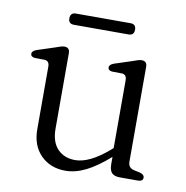

<svg xmlns="http://www.w3.org/2000/svg" viewBox="-72 -676 733 757"><g transform="rotate(10 294.0 -297.0)"><path d="M101 -131V-381Q101 -403.5 82.5 -405L42.5 -405.5Q26 -407.5 26 -419.5Q26 -431 44.5 -437.5L113.5 -460Q125.5 -464.5 134.5 -467.2Q143.5 -470 150 -470Q171.5 -470 171.5 -447V-145.5Q171.5 -92 198.2 -64.2Q225 -36.5 268.5 -36.5Q297 -36.5 330 -52.5Q363 -68.5 402 -102L410.5 -109.5V-381Q410.5 -403.5 392 -405L351.5 -405.5Q335.5 -407.5 335.5 -419.5Q335.5 -431 354 -437.5L423 -460Q434.5 -464.5 443.8 -467.2Q453 -470 459.5 -470Q481 -470 481 -447V-67.5Q481 -43 505 -37.5L529 -32.5Q547 -27 547 -15.5Q547 0 526.5 0H454Q432.5 0 422.2 -10.5Q412 -21 412 -45.5V-74.5Q361.5 -30 319.5 -9.2Q277.5 11.5 238 11.5Q177.5 11.5 139.2 -27Q101 -65.5 101 -131ZM149.5 -583Q149.5 -606 172 -606H390.5Q412.5 -606 412.5 -583.5Q412.5 -561 390.5 -561H172Q149.5 -561 149.5 -583Z"/></g></svg>

Font: Fraunces 9pt Soft Light
Style: Regular
Weight: 300
Version: Version 1.000;[0bf87f6ff]